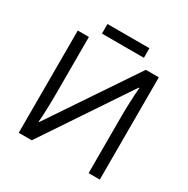

<svg xmlns="http://www.w3.org/2000/svg" viewBox="-186 -1000 1134 1161"><g transform="rotate(30 381.0 -419.0)"><path d="M99.1 -713.9H176.8V-316.9Q176.8 -207 169.9 -118.2H173.8L574.2 -713.9H665V0H586.9V-393.1Q586.9 -491.2 595.2 -599.1H590.8L189.9 0H99.1ZM234.9 -837.9H527.8V-771H234.9Z"/></g></svg>

Font: Open Sans ACDW
Style: acdw
Weight: 400
Foundry: Ascender Corporation
Version: Version 1.10